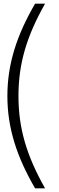

<svg xmlns="http://www.w3.org/2000/svg" viewBox="-20 -820 319 1040"><path d="M170 200H224C124 23 80 -125 80 -300C80 -475 124 -623 224 -800H170C73 -633 20 -477 20 -300C20 -123 73 33 170 200Z"/></svg>

Font: Aspekta 250
Style: Regular
Weight: 250
Designer: Ivo Dolenc
Version: Version 2.000